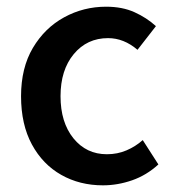

<svg xmlns="http://www.w3.org/2000/svg" viewBox="-20 -538 515 570"><path d="M285.6 12.2Q216.8 12.2 161.9 -18.8Q106.9 -49.8 74.7 -109.1Q42.5 -168.5 42.5 -252.4Q42.5 -336.4 77.6 -395.8Q112.8 -455.1 170.4 -486.6Q228 -518.1 294.9 -518.1Q343.3 -518.1 379.4 -501.7Q415.5 -485.4 442.9 -460.4L388.2 -390.1Q347.7 -424.8 300.8 -424.8Q238.3 -424.8 199 -377.4Q159.7 -330.1 159.7 -252.4Q159.7 -174.8 198 -127.4Q236.3 -80.1 297.4 -80.1Q328.6 -80.1 355.5 -91.6Q382.3 -103 403.8 -122.1L450.2 -49.8Q415 -17.6 372.1 -2.7Q329.1 12.2 285.6 12.2Z"/></svg>

Font: Akatab
Style: Bold
Weight: 700
Designer: SIL Global
Foundry: SIL Global
Version: Version 4.100